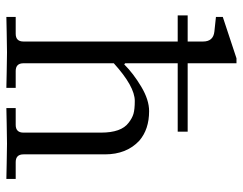

<svg xmlns="http://www.w3.org/2000/svg" viewBox="-100 -662 763 603"><g transform="rotate(90 281.5 -360.5)"><path d="M28.3 -537.1V-568.4H110.4V-616.7Q110.4 -648.9 79.1 -652.3L33.2 -657.2V-678.7L163.1 -721.7H178.7V-568.4H393.6V-537.1H178.7V-372.1L182.1 -369.1Q210.9 -397.9 252.2 -422.6Q293.5 -447.3 329.1 -447.3Q386.2 -447.3 421.9 -416.5Q464.8 -376.5 464.8 -308.6V-52.7Q464.8 -28.3 489.3 -28.3H542V1Q540.5 1 493.9 0Q447.3 -1 430.7 -1Q414.1 -1 367.4 0Q320.8 1 319.3 1V-28.3H372.1Q396.5 -28.3 396.5 -52.7V-296.4Q396.5 -359.9 365.7 -382.8Q351.6 -394 337.4 -398.2Q323.2 -402.3 296.9 -402.3Q251.5 -402.3 178.7 -336.4V-52.7Q178.7 -28.3 203.1 -28.3H255.9V1Q254.4 1 207.8 0Q161.1 -1 144.5 -1Q127.9 -1 81.3 0Q34.7 1 33.2 1V-28.3H85.9Q110.4 -28.3 110.4 -52.7V-537.1Z"/></g></svg>

Font: Theano Old Style
Style: Regular
Weight: 400
Designer: Alexey Kryukov
Version: Version 2.00